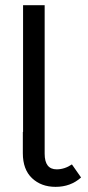

<svg xmlns="http://www.w3.org/2000/svg" viewBox="-20 -708 339 739"><path d="M256.8 -75.2 292 -24.9Q252 11.2 193.8 11.2Q138.7 11.2 103.3 -22.2Q67.9 -55.7 67.9 -118.2V-200.2H68.8V-688H151.9V-116.2Q151.9 -56.2 198.2 -56.2Q228.5 -56.2 256.8 -75.2Z"/></svg>

Font: Fira Sans Compressed Book
Style: Regular
Weight: 350
Width: 1
Designer: Carrois Corporate & Edenspiekermann AG
Foundry: Carrois Corporate GbR & Edenspiekermann AG
Version: Version 4.203;PS 004.203;hotconv 1.0.88;makeotf.lib2.5.64775